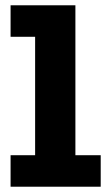

<svg xmlns="http://www.w3.org/2000/svg" viewBox="-20 -706 404 726"><path d="M265.1 -119.1H360.8V0H20V-119.1H112.8V-566.9H20V-686H265.1Z"/></svg>

Font: BioRhyme ExtraBold
Style: Regular
Weight: 800
Designer: Aoife Mooney
Foundry: Aoife Mooney Type
Version: Version 1.500;PS 001.500;hotconv 1.0.88;makeotf.lib2.5.64775